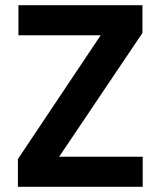

<svg xmlns="http://www.w3.org/2000/svg" viewBox="-20 -720 619 740"><path d="M49 0V-107L368 -584H51V-700H529V-593L208 -116H530V0Z"/></svg>

Font: DM Sans 17pt ExtraBold
Style: Regular
Weight: 800
Version: Version 4.004;gftools[0.9.30]